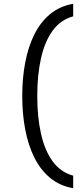

<svg xmlns="http://www.w3.org/2000/svg" viewBox="-20 -770 431 1010"><path d="M97 -265Q97 -358 112.5 -440.5Q128 -523 160.5 -588.5Q193 -654 244 -696Q295 -738 365 -750V-684Q299 -666 257.5 -609.5Q216 -553 196 -465Q176 -377 176 -265Q176 -153 196 -65Q216 23 257.5 79.5Q299 136 365 154V220Q295 208 244 166Q193 124 160.5 58.5Q128 -7 112.5 -89.5Q97 -172 97 -265Z"/></svg>

Font: Georama Extended
Style: Regular
Weight: 400
Width: 7
Designer: Jean-Baptiste Levee
Foundry: Production Type
Version: Version 1.000